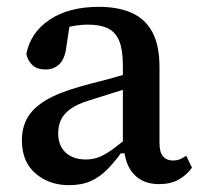

<svg xmlns="http://www.w3.org/2000/svg" viewBox="-20 -526 587 561"><path d="M181 15Q124 15 84 -19Q44 -53 44 -116Q44 -153 60 -181.5Q76 -210 113 -232.5Q150 -255 214 -273Q242 -281 270 -288Q298 -295 325.5 -303Q353 -311 381 -318V-276Q346 -266 311.5 -255Q277 -244 242 -233Q205 -222 185 -207Q165 -192 157.5 -174.5Q150 -157 150 -137Q150 -100 172 -80Q194 -60 231 -60Q254 -60 273 -68.5Q292 -77 313.5 -93Q335 -109 364 -134L370 -78H333Q314 -52 293.5 -31Q273 -10 246.5 2.5Q220 15 181 15ZM445 12Q399 12 372 -16Q345 -44 342 -97L339 -99V-335Q339 -380 328.5 -406Q318 -432 295.5 -443Q273 -454 238 -454Q214 -454 191 -449.5Q168 -445 144 -435L187 -477L174 -390Q170 -355 154 -339Q138 -323 113 -323Q88 -323 74.5 -336Q61 -349 57 -368Q69 -431 125 -468.5Q181 -506 269 -506Q325 -506 364.5 -488.5Q404 -471 425 -432.5Q446 -394 446 -330V-108Q446 -81 456.5 -69Q467 -57 485 -57Q497 -57 506.5 -61Q516 -65 524 -71L541 -36Q525 -14 501.5 -1Q478 12 445 12Z"/></svg>

Font: Source Serif 4 Medium
Style: Regular
Weight: 500
Designer: Frank Grießhammer
Foundry: Adobe Systems Incorporated
Version: Version 4.004;hotconv 1.0.116;makeotfexe 2.5.65601